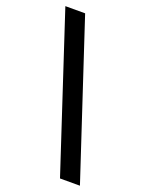

<svg xmlns="http://www.w3.org/2000/svg" viewBox="-174 -874 849 1122"><g transform="rotate(20 250.5 -313.5)"><path d="M346 165 31 -792H154L470 165Z"/></g></svg>

Font: Onest SemiBold
Style: Regular
Weight: 600
Designer: Dmitri Voloshin, Andrey Kudryavtsev
Foundry: Dmitri Voloshin, Andrey Kudryavtsev
Version: Version 1.000;gftools[0.9.33]